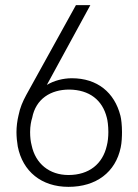

<svg xmlns="http://www.w3.org/2000/svg" viewBox="-20 -720 537 746"><path d="M448 -270C425 -361 358 -416 259 -416C226 -416 190 -407 162 -390L331 -700H275L82 -351C68 -325 58 -302 52 -272C47 -252 44 -227 44 -207C44 -189 46 -168 49 -151C68 -54 141 6 246 6C354 6 429 -51 449 -147C453 -165 454 -190 454 -207C454 -233 451 -259 448 -270ZM395 -154C379 -83 326 -40 246 -40C172 -40 118 -84 103 -155C99 -170 97 -187 97 -207C97 -230 101 -250 105 -262C119 -336 177 -372 249 -372C328 -371 378 -331 395 -263C398 -253 401 -230 401 -207C401 -189 399 -169 395 -154Z"/></svg>

Font: Arthouse Owned Light
Style: Regular
Weight: 300
Designer: Jeremy Tribby
Foundry: Tribby Type
Version: Version 1.000;PS 001.000;hotconv 1.0.88;makeotf.lib2.5.64775